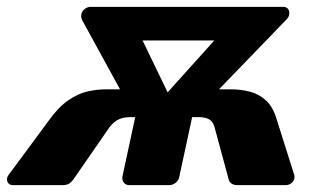

<svg xmlns="http://www.w3.org/2000/svg" viewBox="-62 -540 939 560"><path d="M-23.5 0Q-33.1 0 -37.8 -5.7Q-42.4 -11.4 -41.4 -20.2Q-40.4 -24.5 -38.4 -27.5Q-36.5 -30.5 -34.4 -33.2L78.5 -186Q107.1 -226.5 136 -246.6Q164.9 -266.8 192.6 -273.1Q220.4 -279.4 245.8 -279.4H288.1L177.2 -482.1Q174.1 -489.8 174.9 -495Q175.6 -506.5 184.4 -513.3Q193.1 -520 202 -520H763.9Q773.2 -520 777.9 -514.2Q782.5 -508.4 781.7 -500.4Q781.4 -490.9 773.7 -483.3L576.6 -279.4H612.7Q641.2 -279.4 667.6 -272.4Q694 -265.5 714.3 -246.6Q734.6 -227.8 745.5 -190.4L795.1 -33.2Q797.2 -28.7 796.9 -23.4Q796.5 -13.2 788.9 -6.6Q781.4 0 770.5 0H631.4Q610.1 0 605.2 -15.9L563.5 -170.1Q558 -187.5 546.3 -192.9Q534.6 -198.3 518.4 -198.3H498.4L461.1 -25.1Q459.5 -14.5 450.7 -7.2Q442 0 431.4 0H315.6Q305 0 299.2 -7.2Q293.5 -14.5 295.1 -25.1L332.4 -198.3H316.1Q299 -198.3 285.2 -192.3Q271.5 -186.3 258.2 -170.1L151.5 -15.9Q145.7 -8.2 138.9 -4.1Q132.1 0 119.4 0ZM459.6 -202.9 377.5 -215.8 621.5 -487 648.5 -422H278.1L316.4 -499.5Z"/></svg>

Font: Rubik Light
Style: Italic
Weight: 300
Italic angle: -12°
Designer: Hubert and Fischer
Foundry: Hubert and Fischer
Version: Version 2.300;gftools[0.9.30]